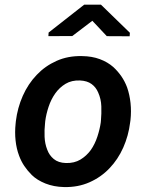

<svg xmlns="http://www.w3.org/2000/svg" viewBox="-20 -773 627 804"><path d="M46.4 -265.6 45.4 -255.4Q41.5 -219.2 45.2 -184.8Q48.8 -150.4 60.1 -120.6Q68.8 -97.2 81.8 -77.9Q94.7 -58.6 113.3 -40Q135.3 -18.6 170.2 -4.6Q205.1 9.3 248 10.3Q306.6 11.7 355 -9.8Q403.3 -31.2 438.5 -68.4Q474.1 -105.5 496.1 -155Q518.1 -204.6 524.9 -259.8L526.4 -270.5Q530.3 -306.6 526.6 -341.6Q522.9 -376.5 512.2 -407.2Q502.9 -432.1 488.3 -453.4Q473.6 -474.6 454.6 -492.2Q430.7 -513.2 397.9 -525.4Q365.2 -537.6 323.7 -538.1Q265.1 -539.6 217 -518.1Q168.9 -496.6 133.8 -459.5Q97.7 -421.9 75.4 -371.6Q53.2 -321.3 46.4 -265.6ZM168.5 -255.4 169.4 -265.6Q173.3 -295.4 183.6 -326.2Q193.8 -356.9 211.4 -381.8Q229 -406.7 254.6 -422.1Q280.3 -437.5 315.4 -436Q345.2 -434.6 363.5 -421.1Q381.8 -407.7 391.1 -385.7Q403.3 -358.4 404.3 -327.9Q405.3 -297.4 402.8 -270L401.9 -259.8Q397.9 -231.9 387.7 -200.7Q377.4 -169.4 360.4 -145Q342.3 -120.1 316.7 -104.7Q291 -89.4 256.3 -90.3Q224.1 -91.3 205.1 -107.2Q186 -123 177.7 -146.5Q168 -170.9 166.7 -200Q165.5 -229 168.5 -255.4ZM523.9 -635.7 402.8 -753.4H332.5L183.6 -636.7L182.6 -621.6L282.7 -622.1L366.7 -686L427.2 -621.6L522.9 -621.1Z"/></svg>

Font: Roboto Mono SemiBold
Style: Italic
Weight: 600
Italic angle: -10°
Monospace: yes
Designer: Google
Version: Version 3.000